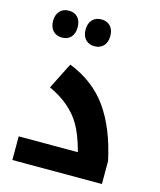

<svg xmlns="http://www.w3.org/2000/svg" viewBox="-126 -959 877 1050"><g transform="rotate(15 312.0 -434.5)"><path d="M45 -134H380Q367 -183 352 -221Q337 -259 320 -287Q293 -332 248.5 -370Q204 -408 141 -437L216 -586Q356 -531 435 -419Q514 -307 552 -130V0H45ZM133 -717Q100 -717 81.5 -738Q63 -759 63 -793Q63 -827 81.5 -848Q100 -869 133 -869Q166 -869 184 -848.5Q202 -828 202 -793Q202 -757 183.5 -737Q165 -717 133 -717ZM317 -717Q285 -717 266 -737.5Q247 -758 247 -793Q247 -828 266 -848.5Q285 -869 317 -869Q349 -869 368 -849Q387 -829 387 -793Q387 -757 367.5 -737Q348 -717 317 -717Z"/></g></svg>

Font: Noto Kufi Arabic ExtraBold
Style: Regular
Weight: 800
Designer: Monotype Design Team, David Williams, Khaled Hosny
Foundry: Google LLC
Version: Version 2.109; ttfautohint (v1.8.4.7-5d5b)